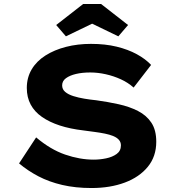

<svg xmlns="http://www.w3.org/2000/svg" viewBox="-20 -937 900 967"><path d="M441 10Q360 10 293.5 -5.5Q227 -21 173.5 -49Q120 -77 76 -114L162 -245Q234 -184 308 -158.5Q382 -133 452 -133Q483 -133 514.5 -139.5Q546 -146 567.5 -161.5Q589 -177 589 -205Q589 -221 579 -232.5Q569 -244 551 -251.5Q533 -259 508.5 -264Q484 -269 457 -272.5Q430 -276 401 -280Q333 -288 281 -305Q229 -322 191.5 -348Q154 -374 134.5 -410.5Q115 -447 115 -494Q115 -546 139.5 -587.5Q164 -629 209 -657.5Q254 -686 312.5 -701Q371 -716 438 -716Q510 -716 567.5 -702Q625 -688 669 -664Q713 -640 741 -610L653 -496Q625 -521 589 -537.5Q553 -554 513 -563Q473 -572 435 -572Q394 -572 362.5 -564.5Q331 -557 312 -543Q293 -529 293 -507Q293 -487 308.5 -474Q324 -461 349.5 -453Q375 -445 405 -440Q435 -435 465 -432Q523 -424 577.5 -412Q632 -400 675 -378Q718 -356 742.5 -319Q767 -282 767 -223Q767 -149 724.5 -97Q682 -45 608.5 -17.5Q535 10 441 10ZM312 -754 263 -811 399 -917H489L625 -811L576 -754L429 -825H459Z"/></svg>

Font: Lexend Peta
Style: Bold
Weight: 700
Designer: Bonnie Shaver-Troup, Thomas Jockin
Foundry: Lexend
Version: Version 1.007